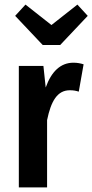

<svg xmlns="http://www.w3.org/2000/svg" viewBox="-20 -816 402 836"><path d="M242 -620 362 -747 317 -796 204 -707 91 -796 46 -747 166 -620ZM179 -435 169 -529H62V0H185V-293C202 -375 229 -423 284 -423C300 -423 310 -421 323 -417L344 -536C331 -540 317 -543 300 -543C244 -543 204 -505 179 -435Z"/></svg>

Font: Fira Sans Condensed Medium
Style: Regular
Weight: 500
Width: 3
Designer: Carrois Corporate & Edenspiekermann AG
Foundry: Carrois Corporate GbR & Edenspiekermann AG
Version: Version 4.202;PS 004.202;hotconv 1.0.88;makeotf.lib2.5.64775